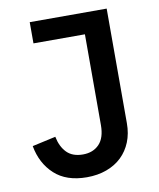

<svg xmlns="http://www.w3.org/2000/svg" viewBox="-81 -762 693 838"><g transform="rotate(-10 265.5 -343.0)"><path d="M449 -698V-190Q449 -144 434 -107Q419 -70 391.5 -43.5Q364 -17 324.5 -2.5Q285 12 237 12Q146 12 93.5 -36.5Q41 -85 27 -163L131 -186Q140 -141 165.5 -115Q191 -89 237 -89Q282 -89 309 -117Q336 -145 336 -202V-604H108V-698Z"/></g></svg>

Font: IBM Plex Sans Hebrew Medium
Style: Regular
Weight: 500
Designer: Mike Abbink, Paul van der Laan, Pieter van Rosmalen, Yanek Iontef
Foundry: Bold Monday
Version: Version 1.2